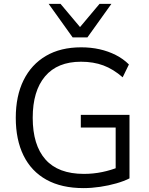

<svg xmlns="http://www.w3.org/2000/svg" viewBox="-20 -957 766 986"><path d="M409 9Q296 9 218.5 -34Q141 -77 101 -158Q61 -239 61 -352Q61 -464 101 -545Q141 -626 216 -670Q291 -714 397 -714Q447 -714 491.5 -704Q536 -694 574.5 -674.5Q613 -655 642 -626L610 -560Q562 -602 511 -621Q460 -640 396 -640Q275 -640 211.5 -565Q148 -490 148 -352Q148 -212 213.5 -138Q279 -64 411 -64Q459 -64 505 -73.5Q551 -83 592 -100L574 -53V-302H395V-367H645V-41Q618 -27 578 -15.5Q538 -4 494 2.5Q450 9 409 9ZM353 -765 230 -937H291L391 -818L491 -937H552L429 -765Z"/></svg>

Font: NunitoSans1
Style: Book
Weight: 400
Designer: Vernon Adams
Foundry: Vernon Adams
Version: Version 3.101;gftools[0.9.27]